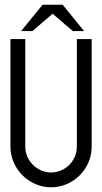

<svg xmlns="http://www.w3.org/2000/svg" viewBox="-20 -796 434 816"><path d="M369.6 -629.9V-172.9Q369.6 -136.7 355.7 -105.2Q341.8 -73.7 318.1 -50.3Q294.4 -26.9 263.2 -13.4Q231.9 0 197.3 0Q162.1 0 130.6 -13.7Q99.1 -27.3 75.4 -51Q51.8 -74.7 38.1 -106.2Q24.4 -137.7 24.4 -172.9V-629.9H87.4V-172.9Q87.4 -150.4 96.2 -130.4Q105 -110.4 119.9 -95.5Q134.8 -80.6 154.8 -71.8Q174.8 -63 197.3 -63Q219.7 -63 239.7 -71.8Q259.8 -80.6 274.7 -95.5Q289.6 -110.4 298.1 -130.4Q306.6 -150.4 306.6 -172.9V-629.9ZM247.1 -775.9 246.6 -775.4 337.4 -664.1H289.1L203.6 -737.8L118.2 -664.1H69.8L160.6 -775.4L160.2 -775.9H246.1Z"/></svg>

Font: Fibel Sued LRS
Style: Regular
Weight: 400
Designer: Peter Wiegel
Foundry: Peter Wiegel
Version: Version 000.000